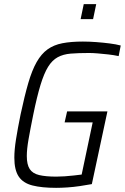

<svg xmlns="http://www.w3.org/2000/svg" viewBox="-20 -896 601 924"><path d="M250 8Q181 8 136 -3.5Q91 -15 70 -46.5Q49 -78 49 -137Q49 -175 57 -225.5Q65 -276 79 -345Q98 -434 116 -496Q134 -558 156.5 -597.5Q179 -637 209 -658.5Q239 -680 280.5 -688Q322 -696 379 -696Q409 -696 442.5 -693.5Q476 -691 507.5 -687Q539 -683 561 -677L551 -626Q528 -631 501.5 -634Q475 -637 450.5 -639Q426 -641 409 -641Q357 -641 320.5 -638Q284 -635 257.5 -620.5Q231 -606 211.5 -574.5Q192 -543 175 -487.5Q158 -432 140 -344Q126 -275 117.5 -226.5Q109 -178 109 -145Q109 -104 123 -82.5Q137 -61 168.5 -53.5Q200 -46 251 -46Q269 -46 291.5 -47.5Q314 -49 335.5 -51.5Q357 -54 373 -56L426 -307H291L303 -360H497L422 -10Q395 -5 364.5 -0.5Q334 4 304.5 6Q275 8 250 8ZM368 -804 383 -876H443L428 -804Z"/></svg>

Font: Saira SemiCondensed Light
Style: Italic
Weight: 300
Width: 4
Italic angle: -12°
Designer: Hector Gatti with collaboration of the Omnibus-Type team
Foundry: Omnibus-Type
Version: Version 1.101